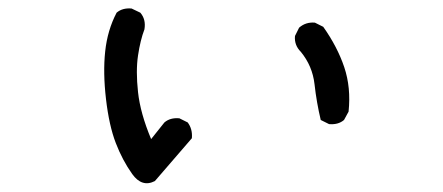

<svg xmlns="http://www.w3.org/2000/svg" viewBox="-20 -480 1040 451"><path d="M343.8 -54.7Q313.5 -39.1 290.5 -71.3Q267.6 -103.5 252 -144Q236.3 -184.6 229 -247.1Q221.7 -309.6 227.1 -359.4Q232.4 -409.2 253.9 -450.2Q267.6 -461.9 289.1 -460L309.6 -450.2Q323.2 -434.6 319.3 -411.1Q309.6 -385.7 304.2 -349.6Q298.8 -313.5 304.2 -263.7Q309.6 -213.9 335 -153.3L366.2 -192.4Q379.9 -204.1 401.4 -202.1L420.9 -192.4Q432.6 -176.8 430.7 -155.3ZM752.9 -188.5 733.4 -198.2Q723.6 -239.3 718.8 -282.2Q713.9 -325.2 686.5 -358.4Q670.9 -374 672.9 -395.5L682.6 -415Q698.2 -428.7 719.7 -426.8L739.3 -417Q772.5 -370.1 788.6 -322.3Q804.7 -274.4 798.8 -217.8L788.1 -198.2Q774.4 -186.5 752.9 -188.5Z"/></svg>

Font: NaikaiFont
Style: Regular-Lite
Weight: 400
Version: Version 1.67